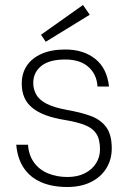

<svg xmlns="http://www.w3.org/2000/svg" viewBox="-20 -736 521 768"><path d="M249 12Q189 12 145 -7Q101 -26 75.5 -63.5Q50 -101 45 -157H92Q95 -115 116 -86Q137 -57 172 -42.5Q207 -28 250 -28Q289 -28 318.5 -42.5Q348 -57 364 -82.5Q380 -108 380 -138Q380 -179 365 -201.5Q350 -224 319 -236Q288 -248 240 -256Q196 -263 163.5 -275Q131 -287 109.5 -304.5Q88 -322 77.5 -346Q67 -370 67 -402Q67 -443 87.5 -473.5Q108 -504 147 -521Q186 -538 241 -538Q314 -538 361 -500.5Q408 -463 416 -390H370Q367 -439 333.5 -468.5Q300 -498 241 -498Q177 -498 145 -472Q113 -446 113 -404Q113 -380 124.5 -358.5Q136 -337 165.5 -321.5Q195 -306 249 -296Q302 -287 342 -272.5Q382 -258 404.5 -228Q427 -198 427 -142Q427 -98 405.5 -63Q384 -28 344 -8Q304 12 249 12ZM163 -569 144 -597 312 -716 339 -677Z"/></svg>

Font: DM Sans 9pt ExtraLight
Style: Regular
Weight: 250
Version: Version 4.004;gftools[0.9.30]